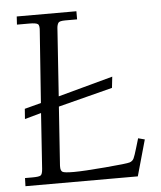

<svg xmlns="http://www.w3.org/2000/svg" viewBox="-50 -711 632 754"><g transform="rotate(-5 266.5 -333.5)"><path d="M502.9 -142.1 462.9 0H20L21 -32H50Q76.2 -32 82.9 -36.6Q89.6 -41.3 91.1 -62L106 -281L41 -262.9L43.9 -303L108.9 -320.1L128.9 -600.1Q131.6 -623.8 124.5 -629.4Q117.4 -635 91.1 -635H42L43.9 -667H279.1V-635H232.9Q209 -635 204.8 -627.9Q199.7 -619.4 199 -606.7Q198.2 -594 198 -591.1L180.9 -340.1L397 -398.9L392.1 -355L178 -300L162.1 -69.1V-63Q162.1 -48.6 169.7 -43.8Q177.2 -39.1 214.6 -39.1Q252 -39.1 338.1 -46.3Q424.3 -53.5 435.9 -57.4Q447.5 -61.3 452.4 -71.8Q457.3 -82.3 465.8 -111.1Q474.4 -139.9 477.1 -148.9Z"/></g></svg>

Font: Linden Hill
Style: Italic
Weight: 400
Italic angle: -5.60001°
Version: Version 1.201